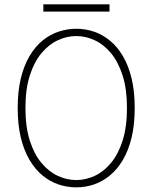

<svg xmlns="http://www.w3.org/2000/svg" viewBox="-20 -836 690 868"><path d="M325 11Q284 11 245 -2Q206 -15 172.5 -42.5Q139 -70 113.8 -112.5Q88.5 -155 74.2 -213.5Q60 -272 60 -348Q60 -423.5 74.2 -482Q88.5 -540.5 113.8 -583Q139 -625.5 172.5 -652.8Q206 -680 245 -693Q284 -706 325 -706Q366 -706 404.5 -693Q443 -680 476.5 -652.8Q510 -625.5 535.2 -583Q560.5 -540.5 574.8 -482Q589 -423.5 589 -348Q589 -272 574.8 -213.5Q560.5 -155 535.2 -112.5Q510 -70 476.5 -42.5Q443 -15 404.5 -2Q366 11 325 11ZM325 -22Q367 -22 407.8 -40.8Q448.5 -59.5 481.5 -99Q514.5 -138.5 534.2 -200.2Q554 -262 554 -348Q554 -433.5 534.2 -495Q514.5 -556.5 481.5 -596Q448.5 -635.5 407.8 -654.2Q367 -673 325 -673Q282.5 -673 241.8 -654.2Q201 -635.5 167.8 -596Q134.5 -556.5 114.8 -495Q95 -433.5 95 -348Q95 -262 114.8 -200.2Q134.5 -138.5 167.8 -99Q201 -59.5 241.8 -40.8Q282.5 -22 325 -22ZM176 -783.5V-816.5H475V-783.5Z"/></svg>

Font: Trispace Thin Thin
Style: Regular
Weight: 250
Version: Version 1.210